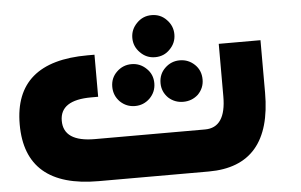

<svg xmlns="http://www.w3.org/2000/svg" viewBox="-60 -1044 1783 1137"><g transform="rotate(-5 831.5 -476.0)"><path d="M967.3 -739.3Q932.1 -702.1 878.9 -702.1Q827.1 -702.1 791 -739.3Q753.9 -775.9 753.9 -827.1Q753.9 -877.9 791 -915Q827.1 -952.1 878.9 -952.1Q932.1 -952.1 967.3 -915Q1003.9 -877.9 1003.9 -827.1Q1003.9 -775.9 967.3 -739.3ZM934.1 -458Q897 -495.1 897 -545.9Q897 -600.1 934.1 -635.3Q971.2 -670.9 1022 -670.9Q1073.2 -670.9 1110.4 -635.3Q1147 -600.1 1147 -545.9Q1147 -495.1 1110.4 -458Q1073.2 -424.3 1022 -424.3Q971.2 -424.3 934.1 -458ZM823.2 -460Q786.1 -424.3 735.4 -424.3Q684.1 -424.3 647 -460Q610.4 -497.1 610.4 -549.3Q610.4 -602.1 647 -637.2Q684.1 -673.3 735.4 -673.3Q786.1 -673.3 823.2 -637.2Q860.4 -602.1 860.4 -549.3Q860.4 -497.1 823.2 -460ZM1508.8 -748V-436Q1508.8 0 1135.7 0H481Q44.9 0 44.9 -375Q44.9 -748 481 -748H522V-498H481Q294.9 -498 294.9 -375Q294.9 -250 481 -250H1135.7Q1260.7 -250 1260.7 -436V-748Z"/></g></svg>

Font: DimaBlue
Style: Bold
Weight: 700
Designer: R.Balvardi
Foundry: Dima Software Group
Version: Version 1.00;February 3, 2019;FontCreator 11.5.0.2427 64-bit